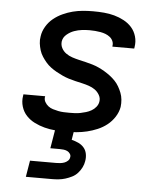

<svg xmlns="http://www.w3.org/2000/svg" viewBox="-53 -574 706 841"><g transform="rotate(5 300.0 -154.0)"><path d="M251 8Q226 8 202 6Q178 4 155 -2Q132 -8 111 -18.5Q90 -29 74.5 -45.5Q59 -62 52 -85Q45 -108 49 -132L50 -139H146L145 -137Q143 -124 149 -113.5Q155 -103 164 -96Q173 -89 184.5 -85.5Q196 -82 208 -79.5Q220 -77 232.5 -76.5Q245 -76 258 -76Q270 -76 282 -76.5Q294 -77 306 -79.5Q318 -82 330 -85.5Q342 -89 353.5 -95.5Q365 -102 373.5 -112.5Q382 -123 384 -135Q387 -151 379 -165Q371 -179 359 -187.5Q347 -196 332.5 -201Q318 -206 302.5 -209.5Q287 -213 272 -216.5Q257 -220 242.5 -224.5Q228 -229 214 -235.5Q200 -242 186.5 -249.5Q173 -257 161 -266Q149 -275 139.5 -286Q130 -297 121.5 -310Q113 -323 108.5 -337.5Q104 -352 102 -367.5Q100 -383 103 -399Q106 -421 118.5 -442Q131 -463 149.5 -478Q168 -493 190 -503Q212 -513 233.5 -518.5Q255 -524 277.5 -526Q300 -528 322 -528Q347 -528 370.5 -526Q394 -524 416 -518Q438 -512 458.5 -501Q479 -490 493.5 -473.5Q508 -457 514.5 -434.5Q521 -412 517 -388L516 -381H420V-384Q422 -395 417.5 -405.5Q413 -416 404 -423Q395 -430 384.5 -434Q374 -438 362.5 -440Q351 -442 339 -443Q327 -444 315 -444Q298 -444 281 -442Q264 -440 247 -434Q230 -428 215 -415.5Q200 -403 197 -385Q195 -369 202 -355.5Q209 -342 221.5 -333Q234 -324 249 -319Q264 -314 279 -310.5Q294 -307 309 -303.5Q324 -300 339 -295.5Q354 -291 368 -284.5Q382 -278 394.5 -270.5Q407 -263 419 -254Q431 -245 441.5 -234Q452 -223 459.5 -210Q467 -197 472.5 -183Q478 -169 479.5 -153Q481 -137 479 -121Q475 -98 461.5 -77Q448 -56 429 -41Q410 -26 387.5 -16.5Q365 -7 342 -1.5Q319 4 296 6Q273 8 251 8ZM92 220 104 148H219Q228 148 237 147Q246 146 254.5 143Q263 140 270 133.5Q277 127 278 118Q280 110 275 102.5Q270 95 262.5 91.5Q255 88 246.5 87Q238 86 229 86H188L215 -76H297L278 41Q294 45 308 51.5Q322 58 332 69.5Q342 81 345 97Q348 113 345 129Q343 143 336 157Q329 171 318.5 182.5Q308 194 294 201Q280 208 265.5 212.5Q251 217 236 218.5Q221 220 207 220Z"/></g></svg>

Font: Iosevka Aile Medium Oblique
Style: Regular
Weight: 500
Italic angle: -9°
Designer: Belleve Invis
Foundry: Belleve Invis
Version: Version 31.1.0; ttfautohint (v1.8.4)